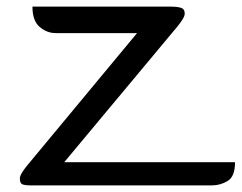

<svg xmlns="http://www.w3.org/2000/svg" viewBox="-20 -560 730 580"><path d="M62 -60 394 -460H148Q122 -460 100 -478.5Q78 -497 78 -540H496Q515 -540 526.5 -536.5Q538 -533 538 -519Q538 -512 531.5 -501.5Q525 -491 516 -480L174 -70H690Q690 -27 668 -13.5Q646 0 620 0H73Q54 0 47 -3.5Q40 -7 40 -21Q40 -28 46.5 -38.5Q53 -49 62 -60Z"/></svg>

Font: Warnes
Style: Regular
Weight: 400
Designer: Eduardo Rodriguez Tunni
Foundry: Eduardo Rodriguez Tunni
Version: Version 1.002; ttfautohint (v1.8.4.7-5d5b);gftools[0.9.23]